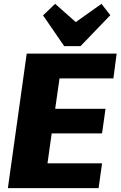

<svg xmlns="http://www.w3.org/2000/svg" viewBox="-20 -979 627 999"><path d="M185 -129H511L493 0H21L119 -700H587L570 -571H248L304 -671L257 -342L225 -413H529L511 -285H207L259 -356L213 -29ZM554 -900 399 -739H314L204 -899L267 -959L424 -820H312L508 -959Z"/></svg>

Font: Pathway Extreme SemiCondensed ExtraBold
Style: Italic
Weight: 800
Width: 4
Italic angle: -8°
Version: Version 1.001;gftools[0.9.26]